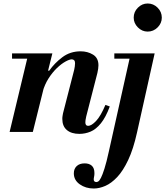

<svg xmlns="http://www.w3.org/2000/svg" viewBox="-20 -756 947 1100"><path d="M435 11Q389 11 363 -11Q337 -33 337 -75Q337 -85 338.5 -92.5Q340 -100 341 -107L405 -356Q407 -363 408.5 -375Q410 -387 410 -394Q410 -405 405 -410.5Q400 -416 391 -416Q378 -416 354.5 -403Q331 -390 305.5 -365.5Q280 -341 258 -306.5Q236 -272 224 -229L255 -351H262Q292 -394 337 -428Q382 -462 442 -462Q482 -462 513 -443Q544 -424 544 -382Q544 -364 538 -338L474 -89Q471 -76 470 -68Q469 -60 469 -55Q469 -35 485 -35Q504 -35 530.5 -63Q557 -91 584 -155L609 -146Q586 -84 558 -49.5Q530 -15 499 -2Q468 11 435 11ZM35 0 143 -450H280L168 0ZM49 -420V-450H268V-420ZM517 324Q471 324 437 300Q403 276 403 237Q403 211 419.5 195.5Q436 180 465 180Q491 180 506 193.5Q521 207 521 236Q521 248 519 256.5Q517 265 517 272Q517 287 533 287Q537 287 543.5 283Q550 279 558.5 262.5Q567 246 578.5 210Q590 174 604 110L729 -450H866L765 3Q744 98 714.5 160.5Q685 223 651.5 258.5Q618 294 583.5 309Q549 324 517 324ZM635 -420V-450H854V-420ZM825.9 -575Q794 -575 770 -599Q746 -623 746 -654.9Q746 -688 770 -712Q794 -736 825.9 -736Q859 -736 883 -712Q907 -688 907 -654.9Q907 -623 883 -599Q859 -575 825.9 -575Z"/></svg>

Font: Libre Bodoni
Style: Italic
Weight: 400
Italic angle: -13°
Designer: Pablo Impallari, Rodrigo Fuenzalida
Foundry: Impallari Type
Version: Version 2.005;gftools[0.9.23]